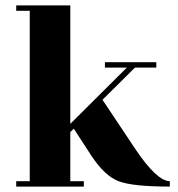

<svg xmlns="http://www.w3.org/2000/svg" viewBox="-20 -690 658 710"><path d="M608 -20V0Q472 0 419.5 -19.5Q367 -39 316 -117L253 -214L240 -202V-20H290V0H40V-20H90V-650H40V-670H240V-232L449 -440H368V-460H558V-440H479L359 -321L479 -141Q560 -20 608 -20Z"/></svg>

Font: Rozha One
Style: Regular
Weight: 400
Designer: Tim Donaldson, Indian Type Foundry
Foundry: Indian Type Foundry
Version: Version 1.300;PS 1.0;hotconv 1.0.78;makeotf.lib2.5.61930; tt